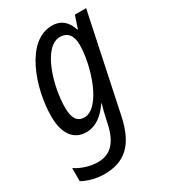

<svg xmlns="http://www.w3.org/2000/svg" viewBox="-200 -640 862 974"><g transform="rotate(-30 231.0 -153.0)"><path d="M120 240C237 240 307 180 339 33L459 -536H393L369 -464H366C350 -514 319 -546 263 -546C110 -546 31 -310 31 -147C31 -45 75 10 146 10C202 10 245 -23 284 -79H286C278 -52 270 -19 266 0L258 37C236 128 193 171 120 171C73 171 20 151 -8 131V208C22 225 69 240 120 240ZM175 -60C134 -60 114 -90 114 -152C114 -276 172 -476 270 -476C316 -476 338 -444 338 -392C338 -270 270 -60 175 -60Z"/></g></svg>

Font: Noto Sans Condensed
Style: Italic
Weight: 400
Width: 3
Italic angle: -12°
Designer: Monotype Design Team
Foundry: Monotype Imaging Inc.
Version: Version 2.013